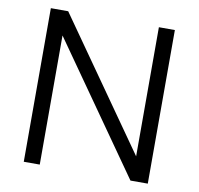

<svg xmlns="http://www.w3.org/2000/svg" viewBox="-81 -825 943 911"><g transform="rotate(10 390.0 -370.0)"><path d="M91.5 0V-740H175L612 -118V-740H689V0H605.5L168.5 -622V0Z"/></g></svg>

Font: Encode Sans Semi Expanded
Style: Regular
Weight: 400
Width: 6
Designer: Multiple Designers
Foundry: Impallari Type
Version: Version 3.000; ttfautohint (v1.8.3) -l 8 -r 50 -G 200 -x 14 